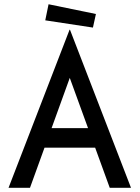

<svg xmlns="http://www.w3.org/2000/svg" viewBox="-20 -895 665 915"><path d="M311.5 -753.3H313.5L604.3 0H503L312.5 -523.8L122.9 0H20.7ZM204.5 -284.3H420.9L451.7 -191.4H173.7ZM437.1 -828.3 211.4 -874.7 195.7 -798.1 422.9 -763.6Z"/></svg>

Font: Lineal Thin
Style: Regular
Weight: 200
Designer: Created by Frank Adebiaye with contributions from Anton Moglia & Ariel Martín Pérez
Created by Frank ADEBIAYE with FontF
Foundry: Velvetyne Type Foundry
Version: Version 2.000;Glyphs 3.2 (3227)